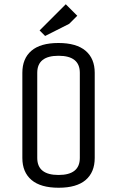

<svg xmlns="http://www.w3.org/2000/svg" viewBox="-20 -867 550 902"><path d="M425 -525V-125Q425 -58 382.5 -21.5Q340 15 255.5 15Q171 15 128 -21.5Q85 -58 85 -125V-525Q85 -592 127.5 -628.5Q170 -665 254.5 -665Q339 -665 382 -628.5Q425 -592 425 -525ZM355 -125V-525Q355 -605 255 -605Q155 -605 155 -525V-125Q155 -45 255 -45Q355 -45 355 -125ZM343 -793 305 -755 192 -698 166 -724 289 -847Z"/></svg>

Font: Unica One
Style: Regular
Weight: 400
Designer: Eduardo Rodriguez Tunni
Foundry: Eduardo Rodriguez Tunni
Version: Version 1.001